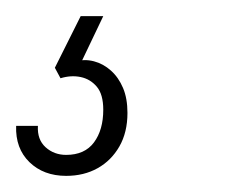

<svg xmlns="http://www.w3.org/2000/svg" viewBox="-62 -29 299 238"><path d="M20 189Q-8 189 -25.5 172Q-43 155 -42 127H-15Q-16 144 -5.5 153.5Q5 163 20 163Q43 163 54.5 147.5Q66 132 66 107Q66 88 58 78.5Q50 69 38 66.5Q26 64 13 68L6 55L38 -9H66L34 58L31 47Q43 44 54.5 47Q66 50 75.5 58.5Q85 67 90.5 80Q96 93 96 111Q96 135 86 152.5Q76 170 59 179.5Q42 189 20 189Z"/></svg>

Font: Hubot Sans Condensed ExtraLight
Style: Italic
Weight: 200
Width: 3
Italic angle: -12.0243°
Designer: Deni Anggara
Foundry: GitHub, Inc., Subsidiary of Microsoft Corporation
Version: Version 2.000